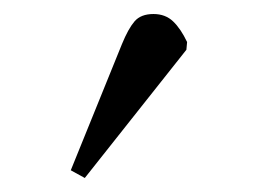

<svg xmlns="http://www.w3.org/2000/svg" viewBox="-20 -783 386 274"><path d="M101 -529 81 -540 154 -720Q163 -742 172 -752.5Q181 -763 199 -763Q216 -763 227 -752.5Q238 -742 247 -723L246 -712Z"/></svg>

Font: Literata 36pt Light
Style: Italic
Weight: 300
Italic angle: -2°
Designer: Latin by Veronika Burian and Jose Scaglione. Greek by Irene Vlachou. Cyrillic by Vera Evstafieva
Foundry: TypeTogether
Version: Version 3.002